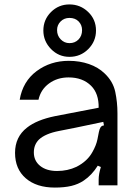

<svg xmlns="http://www.w3.org/2000/svg" viewBox="-20 -838 616 868"><path d="M48 -147Q48 -219 102 -261Q146 -296 229 -313L426 -351Q427 -415 392 -450Q354 -488 290 -488Q239 -488 201.5 -460.5Q164 -433 154 -387H69Q83 -470 145.5 -516.5Q208 -563 291 -563Q340 -563 382 -548.5Q424 -534 453 -506Q491 -470 501 -423Q511 -376 511 -326V0H426V-26Q426 -51 436 -83L422 -89Q395 -46 359 -22Q334 -5 302.5 2.5Q271 10 228 10Q145 10 96.5 -32Q48 -74 48 -147ZM326 -84Q375 -109 398 -151Q415 -181 420.5 -208Q426 -235 427 -241Q430 -256 435 -263Q440 -270 450 -271L447 -287L318 -260L247 -246Q185 -234 156 -207Q133 -184 133 -149Q133 -111 161.5 -88Q190 -65 238 -65Q286 -65 326 -84ZM176 -700Q176 -749 210.5 -783.5Q245 -818 294 -818Q343 -818 378.5 -784Q414 -750 414 -700Q414 -651 379 -616Q344 -581 294 -581Q245 -581 210.5 -616.5Q176 -652 176 -700ZM351 -702Q351 -725 335.5 -741Q320 -757 294 -757Q270 -757 254 -741Q238 -725 238 -702Q238 -677 254.5 -660Q271 -643 294 -643Q319 -643 335 -659.5Q351 -676 351 -702Z"/></svg>

Font: Open Sauce Sans
Style: Regular
Weight: 400
Designer: Alfredo Marco Pradil
Foundry: Creative Sauce Fz LLC
Version: Version 1.477